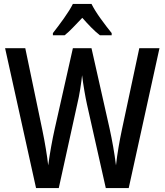

<svg xmlns="http://www.w3.org/2000/svg" viewBox="-20 -960 840 980"><path d="M794 -714 637 0H520L424 -427Q418 -454 411 -494.5Q404 -535 399 -576Q396 -547 389.5 -505.5Q383 -464 374 -427L280 0H164L6 -714H109L196 -297Q206 -249 214 -200.5Q222 -152 226 -116Q232 -161 241 -211Q250 -261 259 -301L352 -714H447L540 -301Q549 -260 557.5 -212Q566 -164 572 -116Q577 -161 585 -208Q593 -255 602 -297L691 -714ZM447 -940Q464 -906 494 -864.5Q524 -823 550 -791V-780H490Q468 -797 445.5 -820Q423 -843 400 -869Q375 -843 352.5 -819.5Q330 -796 310 -780H250V-791Q276 -824 306 -866Q336 -908 352 -940Z"/></svg>

Font: Noto Sans Khmer Condensed Medium
Style: Regular
Weight: 500
Width: 3
Designer: Danh Hong and the Monotype Design Team
Foundry: Monotype Imaging Inc.
Version: Version 2.004; ttfautohint (v1.8.4.7-5d5b)